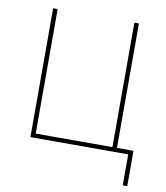

<svg xmlns="http://www.w3.org/2000/svg" viewBox="-89 -729 832 961"><g transform="rotate(10 327.0 -248.5)"><path d="M603 158Q602 158 601 157Q600 156 600 154V0H107Q103 0 103 -4V-651Q103 -655 107 -655H122Q126 -655 126 -651V-22H516V-651Q516 -655 520 -655H536Q539 -655 539 -651V-22H619Q621 -22 622 -21Q623 -20 623 -18V154Q623 156 622 157Q621 158 619 158Z"/></g></svg>

Font: Sofia Sans Thin
Style: Regular
Weight: 250
Designer: Botio Nikoltchev, Ani Petrova
Foundry: lettersoup
Version: Version 4.101